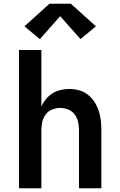

<svg xmlns="http://www.w3.org/2000/svg" viewBox="-20 -1001 640 1021"><path d="M81 0V-735H200V-434Q209 -455 224 -473.5Q239 -492 259 -504.5Q279 -517 302 -522.5Q325 -528 348 -528Q374 -528 400 -521Q426 -514 446.5 -498Q467 -482 481.5 -460Q496 -438 504.5 -413Q513 -388 516 -362Q519 -336 519 -310V0H400V-310Q400 -332 395 -353.5Q390 -375 377 -392.5Q364 -410 343 -418.5Q322 -427 300 -427Q278 -427 257 -418.5Q236 -410 223 -392.5Q210 -375 205 -353.5Q200 -332 200 -310V0ZM192 -793 110 -861 243 -981H357L490 -861L408 -793L300 -915Z"/></svg>

Font: Iosevka Custom Extended
Style: Bold
Weight: 700
Width: 7
Monospace: yes
Designer: Belleve Invis
Foundry: Belleve Invis
Version: Version 11.2.4; ttfautohint (v1.8.4)